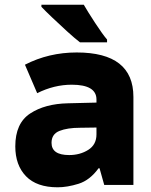

<svg xmlns="http://www.w3.org/2000/svg" viewBox="-20 -786 640 816"><path d="M225 10Q266 10 314 -5Q362 -20 399 -71H403L423 0H547V-374Q547 -563 306 -563Q187 -563 86 -511L138 -390Q210 -426 285 -426Q390 -426 390 -363V-350L269 -347Q171 -345 108 -303.5Q45 -262 45 -164Q45 -84 90.5 -37Q136 10 225 10ZM274 -127Q199 -127 199 -179Q199 -216 232.5 -229.5Q266 -243 321 -243L390 -244V-215Q390 -171 355 -149Q320 -127 274 -127ZM320 -606H435V-618Q416 -640 384 -689Q352 -738 336 -766H156V-757Q172 -740 203 -710.5Q234 -681 266.5 -651.5Q299 -622 320 -606Z"/></svg>

Font: Noto Sans Mono Extra
Style: Regular
Weight: 800
Designer: Monotype Design Team
Foundry: Monotype Imaging Inc.
Version: Version 1.900